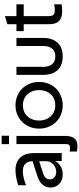

<svg xmlns="http://www.w3.org/2000/svg" viewBox="678 -1462 978 2375"><g transform="rotate(-90 1167.5 -274.0)"><path d="M36.1 -139.2Q36.1 -196.3 71.5 -237.5Q106.9 -278.8 173.8 -299.8L361.8 -360.8Q358.4 -424.3 327.4 -452.6Q296.4 -481 234.9 -481Q167 -481 64 -441.9V-538.1Q169.9 -571.8 247.1 -571.8Q355 -571.8 408.4 -511Q461.9 -450.2 461.9 -345.2V0H363.8V-82Q340.3 -38.1 297.4 -12.9Q254.4 12.2 199.2 12.2Q124.5 12.2 80.3 -30.8Q36.1 -73.7 36.1 -139.2ZM137.2 -147Q137.2 -112.8 162.4 -90.3Q187.5 -67.9 228 -67.9Q281.2 -67.9 321.5 -103.8Q361.8 -139.6 361.8 -194.8V-278.8L212.9 -231Q137.2 -207.5 137.2 -147Z M546.4 194.8Q515.1 194.8 481.4 187V98.1Q502.9 102.1 528.8 102.1Q555.2 102.1 564.5 90.3Q573.7 78.6 573.7 39.1V-560.1H673.8V43Q673.8 122.6 642.6 158.7Q611.3 194.8 546.4 194.8ZM572.8 -651.9V-743.2H676.8V-651.9Z M1053.2 -571.8Q1115.2 -571.8 1169.4 -549.3Q1223.6 -526.9 1261.5 -487.8Q1299.3 -448.7 1320.8 -394.8Q1342.3 -340.8 1342.3 -279.8Q1342.3 -218.8 1320.8 -164.8Q1299.3 -110.8 1261.5 -71.8Q1223.6 -32.7 1169.4 -10.3Q1115.2 12.2 1053.2 12.2Q970.2 12.2 904.1 -26.1Q837.9 -64.5 801.3 -131.1Q764.6 -197.8 764.6 -279.8Q764.6 -361.8 801.3 -428.5Q837.9 -495.1 904.1 -533.4Q970.2 -571.8 1053.2 -571.8ZM916 -423.1Q864.3 -366.2 864.3 -279.8Q864.3 -193.4 916 -136.7Q967.8 -80.1 1053.2 -80.1Q1138.7 -80.1 1189.9 -136.7Q1241.2 -193.4 1241.2 -279.8Q1241.2 -366.2 1189.9 -423.1Q1138.7 -480 1053.2 -480Q967.8 -480 916 -423.1Z M1429.2 -229V-560.1H1528.8V-222.2Q1528.8 -157.2 1562 -118.2Q1595.2 -79.1 1658.2 -79.1Q1722.2 -79.1 1754.2 -118.4Q1786.1 -157.7 1786.1 -224.1V-560.1H1886.2V-229Q1886.2 -115.2 1827.1 -51.5Q1768.1 12.2 1657.2 12.2Q1546.4 12.2 1487.8 -51.3Q1429.2 -114.7 1429.2 -229Z M2215.8 5.9Q2132.8 5.9 2094.5 -33.4Q2056.2 -72.8 2056.2 -153.8V-470.2H1970.7V-560.1H2056.2V-672.9L2155.8 -702.1V-560.1H2301.8V-470.2H2155.8V-168.9Q2155.8 -119.6 2172.1 -102.8Q2188.5 -85.9 2230 -85.9Q2263.2 -85.9 2301.8 -92.8V-2Q2255.9 5.9 2215.8 5.9Z"/></g></svg>

Font: TASA Explorer Medium
Style: Regular
Weight: 500
Designer: Weizhong Zhang
Foundry: Local Remote
Version: Version 1.000;Glyphs 3.1.2 (3151)